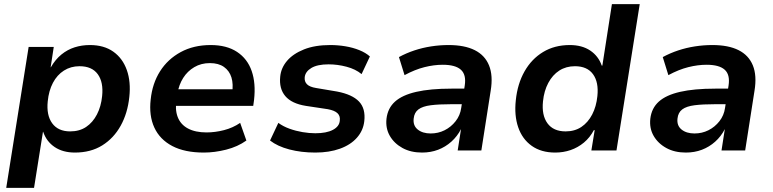

<svg xmlns="http://www.w3.org/2000/svg" viewBox="-20 -725 3725 925"><path d="M10 180 118 -499H239L224 -401H225Q247 -439 276 -462.5Q305 -486 339.5 -497Q374 -508 413 -508Q481 -508 526 -476Q571 -444 591 -387.5Q611 -331 603 -258Q595 -180 561.5 -119.5Q528 -59 472.5 -24.5Q417 10 341 10Q283 10 243.5 -16.5Q204 -43 188 -90H187L144 180ZM318 -92Q363 -92 395 -113.5Q427 -135 447 -173.5Q467 -212 472 -262Q479 -329 451 -367.5Q423 -406 363 -406Q321 -406 288 -385Q255 -364 235 -326Q215 -288 210 -237Q203 -170 231.5 -131Q260 -92 318 -92Z M962 10Q870 10 810 -21.5Q750 -53 723.5 -110.5Q697 -168 706 -246Q714 -323 751 -381.5Q788 -440 850.5 -474Q913 -508 995 -508Q1072 -508 1122 -475Q1172 -442 1192.5 -383Q1213 -324 1204 -244L1200 -215H806L818 -295H1116L1098 -275Q1105 -320 1095 -352Q1085 -384 1059 -402.5Q1033 -421 991 -421Q949 -421 916 -401.5Q883 -382 862.5 -349.5Q842 -317 835 -275L831 -251Q822 -198 836 -161.5Q850 -125 885.5 -106Q921 -87 975 -87Q1016 -87 1059 -98Q1102 -109 1137 -133L1167 -48Q1125 -18 1069.5 -4Q1014 10 962 10Z M1499 10Q1431 10 1374 -5Q1317 -20 1281 -48L1321 -133Q1344 -116 1374.5 -105Q1405 -94 1437.5 -88.5Q1470 -83 1499 -83Q1553 -83 1584 -99.5Q1615 -116 1617 -144Q1620 -166 1606 -179.5Q1592 -193 1559 -199L1453 -215Q1385 -226 1354.5 -262Q1324 -298 1330 -356Q1334 -398 1363 -432Q1392 -466 1444.5 -487Q1497 -508 1571 -508Q1608 -508 1644 -502Q1680 -496 1711 -483.5Q1742 -471 1762 -453L1722 -368Q1693 -392 1649.5 -403.5Q1606 -415 1563 -415Q1509 -415 1480 -397.5Q1451 -380 1448 -353Q1446 -332 1459 -319Q1472 -306 1503 -301L1604 -284Q1677 -270 1709.5 -236Q1742 -202 1735 -141Q1730 -96 1699.5 -61.5Q1669 -27 1617.5 -8.5Q1566 10 1499 10Z M2013 10Q1959 10 1919 -12Q1879 -34 1858 -70.5Q1837 -107 1842 -153Q1848 -204 1883 -235.5Q1918 -267 1985.5 -282.5Q2053 -298 2155 -298H2233L2222 -223H2156Q2095 -223 2055.5 -218Q2016 -213 1996 -198Q1976 -183 1973 -154Q1969 -120 1992.5 -101Q2016 -82 2055 -82Q2091 -82 2122 -97.5Q2153 -113 2175 -141Q2197 -169 2202 -205L2219 -313Q2227 -365 2200.5 -389Q2174 -413 2113 -413Q2071 -413 2025 -401.5Q1979 -390 1929 -363L1902 -450Q1937 -469 1976 -482Q2015 -495 2057 -501.5Q2099 -508 2141 -508Q2218 -508 2267 -483.5Q2316 -459 2336 -410Q2356 -361 2344 -288L2299 0H2185L2201 -103Q2183 -68 2154.5 -42.5Q2126 -17 2090.5 -3.5Q2055 10 2013 10Z M2655 10Q2587 10 2541.5 -22.5Q2496 -55 2476.5 -112Q2457 -169 2465 -242Q2473 -321 2507 -381Q2541 -441 2596.5 -474.5Q2652 -508 2725 -508Q2784 -508 2823.5 -481.5Q2863 -455 2879 -409H2882L2928 -705H3062L2950 0H2829L2845 -98H2841Q2822 -62 2793 -38Q2764 -14 2729 -2Q2694 10 2655 10ZM2705 -92Q2749 -92 2781 -113.5Q2813 -135 2833 -173.5Q2853 -212 2858 -262Q2865 -329 2837 -367.5Q2809 -406 2750 -406Q2707 -406 2674.5 -385Q2642 -364 2621.5 -325.5Q2601 -287 2596 -237Q2589 -170 2617.5 -131Q2646 -92 2705 -92Z M3284 10Q3230 10 3190 -12Q3150 -34 3129 -70.5Q3108 -107 3113 -153Q3119 -204 3154 -235.5Q3189 -267 3256.5 -282.5Q3324 -298 3426 -298H3504L3493 -223H3427Q3366 -223 3326.5 -218Q3287 -213 3267 -198Q3247 -183 3244 -154Q3240 -120 3263.5 -101Q3287 -82 3326 -82Q3362 -82 3393 -97.5Q3424 -113 3446 -141Q3468 -169 3473 -205L3490 -313Q3498 -365 3471.5 -389Q3445 -413 3384 -413Q3342 -413 3296 -401.5Q3250 -390 3200 -363L3173 -450Q3208 -469 3247 -482Q3286 -495 3328 -501.5Q3370 -508 3412 -508Q3489 -508 3538 -483.5Q3587 -459 3607 -410Q3627 -361 3615 -288L3570 0H3456L3472 -103Q3454 -68 3425.5 -42.5Q3397 -17 3361.5 -3.5Q3326 10 3284 10Z"/></svg>

Font: Nunito Sans 8pt
Style: Bold Italic
Weight: 700
Italic angle: -9°
Version: Version 3.101;gftools[0.9.27]